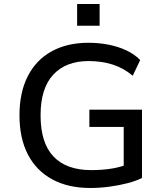

<svg xmlns="http://www.w3.org/2000/svg" viewBox="-20 -927 824 956"><path d="M429 9Q319 9 240 -34Q161 -77 119 -157.5Q77 -238 77 -353Q77 -466 118 -547Q159 -628 236.5 -671Q314 -714 420 -714Q473 -714 521 -704.5Q569 -695 609.5 -676Q650 -657 678 -628L641 -550Q594 -589 539.5 -606Q485 -623 421 -623Q308 -623 245 -555Q182 -487 182 -353Q182 -215 246.5 -147.5Q311 -80 434 -80Q491 -80 538.5 -88Q586 -96 625 -113L596 -58V-295H425V-381H687V-41Q658 -26 615.5 -15Q573 -4 525 2.5Q477 9 429 9ZM364 -799V-907H476V-799Z"/></svg>

Font: Nunito Sans 7pt Medium
Style: Regular
Weight: 500
Designer: Vernon Adams
Foundry: Vernon Adams
Version: Version 3.101;gftools[0.9.27]